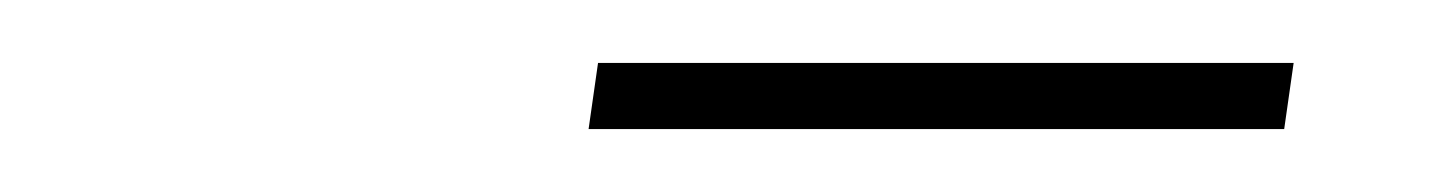

<svg xmlns="http://www.w3.org/2000/svg" viewBox="-20 -722 461 61"><path d="M170 -702H391L388 -681H167Z"/></svg>

Font: Bitter Pro Thin
Style: Italic
Weight: 250
Italic angle: -9°
Designer: Sol Matas, and Bitter project Authors
Foundry: Sol Matas
Version: Version 1.010